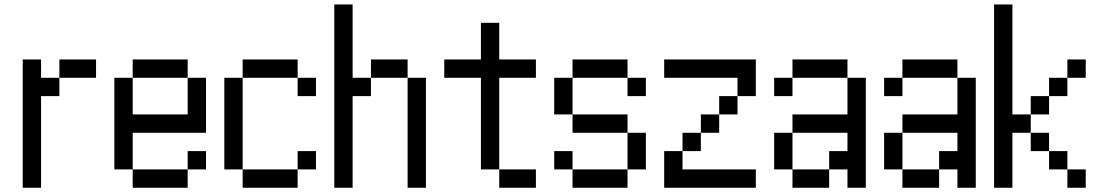

<svg xmlns="http://www.w3.org/2000/svg" viewBox="-20 -937 5040 873"><path d="M83.3 -83.3V-666.7H166.7V-583.3H250V-500H166.7V-83.3ZM416.7 -583.3H250V-666.7H416.7Z M500 -166.7V-583.3H583.3V-416.7H833.3V-583.3H916.7V-333.3H583.3V-166.7ZM583.3 -166.7H833.3V-83.3H583.3ZM583.3 -583.3V-666.7H833.3V-583.3ZM833.3 -166.7V-250H916.7V-166.7Z M1000 -166.7V-583.3H1083.3V-166.7ZM1083.3 -166.7H1333.3V-83.3H1083.3ZM1083.3 -583.3V-666.7H1333.3V-583.3ZM1333.3 -166.7V-250H1416.7V-166.7ZM1333.3 -583.3H1416.7V-500H1333.3Z M1500 -83.3V-916.7H1583.3V-583.3H1666.7V-500H1583.3V-83.3ZM1666.7 -583.3V-666.7H1833.3V-583.3ZM1833.3 -83.3V-583.3H1916.7V-83.3Z M2000 -583.3V-666.7H2166.7V-833.3H2250V-666.7H2416.7V-583.3H2250V-166.7H2166.7V-583.3ZM2250 -166.7H2416.7V-83.3H2250Z M2500 -166.7V-250H2583.3V-166.7ZM2500 -416.7V-583.3H2583.3V-416.7ZM2583.3 -166.7H2833.3V-83.3H2583.3ZM2583.3 -416.7H2833.3V-333.3H2583.3ZM2583.3 -583.3V-666.7H2833.3V-583.3ZM2833.3 -166.7V-333.3H2916.7V-166.7ZM2833.3 -583.3H2916.7V-500H2833.3Z M3000 -83.3V-250H3083.3V-166.7H3416.7V-83.3ZM3000 -583.3V-666.7H3416.7V-500H3333.3V-583.3ZM3083.3 -250V-333.3H3166.7V-250ZM3166.7 -333.3V-416.7H3250V-333.3ZM3250 -416.7V-500H3333.3V-416.7Z M3500 -166.7V-333.3H3583.3V-166.7ZM3500 -500V-583.3H3583.3V-500ZM3583.3 -166.7H3750V-83.3H3583.3ZM3583.3 -333.3V-416.7H3833.3V-583.3H3916.7V-83.3H3833.3V-166.7H3750V-250H3833.3V-333.3ZM3583.3 -583.3V-666.7H3833.3V-583.3Z M4000 -166.7V-333.3H4083.3V-166.7ZM4000 -500V-583.3H4083.3V-500ZM4083.3 -166.7H4250V-83.3H4083.3ZM4083.3 -333.3V-416.7H4333.3V-583.3H4416.7V-83.3H4333.3V-166.7H4250V-250H4333.3V-333.3ZM4083.3 -583.3V-666.7H4333.3V-583.3Z M4500 -83.3V-916.7H4583.3V-416.7H4666.7V-333.3H4583.3V-83.3ZM4666.7 -416.7V-500H4750V-416.7ZM4666.7 -333.3H4750V-250H4666.7ZM4833.3 -166.7H4916.7V-83.3H4833.3ZM4833.3 -250V-166.7H4750V-250ZM4833.3 -583.3V-500H4750V-583.3ZM4833.3 -666.7H4916.7V-583.3H4833.3Z"/></svg>

Font: GalmuriMono11 Regular
Style: Regular
Weight: 400
Designer: Lee Minseo (quiple)
Version: Version 2.399;hotconv 1.1.1;makeotfexe 2.6.0 DEVELOPMENT